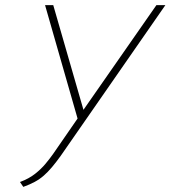

<svg xmlns="http://www.w3.org/2000/svg" viewBox="-20 -720 666 750"><path d="M591 -700 306 -291 188 -700H156L283 -257L187 -118Q175 -101 158 -80.5Q141 -60 117 -41Q93 -22 58 -9L71 10Q96 1 115.5 -9.5Q135 -20 151 -34Q167 -48 183 -67Q199 -86 217 -111L626 -700Z"/></svg>

Font: Advent Pro ExtraLight
Style: Italic
Weight: 250
Italic angle: -12°
Version: Version 3.000